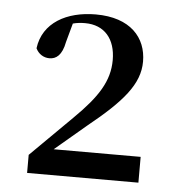

<svg xmlns="http://www.w3.org/2000/svg" viewBox="-40 -949 476 519"><g transform="rotate(5 198.0 -689.5)"><path d="M52 -468H354V-538H118L202 -609C295 -684 338 -734 338 -795C338 -860 294 -911 200 -911C121 -911 57 -876 48 -806C55 -791 69 -782 85 -782C103 -782 119 -793 126 -830L140 -881C151 -884 162 -885 173 -885C226 -885 256 -849 256 -792C256 -735 227 -690 164 -628L52 -517Z"/></g></svg>

Font: Noto Serif JP SemiBold
Style: Regular
Weight: 600
Designer: Ryoko NISHIZUKA 西塚涼子 (kana & ideographs); Frank Grießhammer (Latin, Greek & Cyrillic); Wenlong ZHANG 张文龙 (bopomofo); San
Foundry: Adobe
Version: Version 2.001;hotconv 1.1.0;makeotfexe 2.6.0